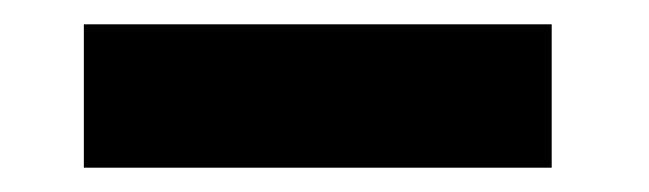

<svg xmlns="http://www.w3.org/2000/svg" viewBox="-20 -771 534 158"><path d="M49 -751H434V-633H49Z"/></svg>

Font: Encode Sans Narrow
Style: ExtraBold
Weight: 800
Designer: Pablo Impallari, Andres Torresi
Foundry: Pablo Impallari, Andres Torresi
Version: Version 1.000; ttfautohint (v1.00) -l 8 -r 50 -G 200 -x 14 -